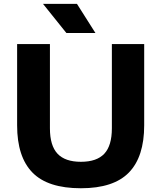

<svg xmlns="http://www.w3.org/2000/svg" viewBox="-20 -969 838 998"><path d="M69 -317.5V-740H239.5V-302Q239.5 -212 279 -170Q318.5 -128 400.5 -128Q483 -128 522.2 -170Q561.5 -212 561.5 -302V-740H729.5V-317.5Q729.5 -154 650 -72.2Q570.5 9.5 400.5 9.5Q228.5 9.5 148.8 -72Q69 -153.5 69 -317.5ZM325 -797.5 203.5 -949H380L476 -797.5Z"/></svg>

Font: Encode Sans Semi Expanded
Style: Bold
Weight: 700
Width: 6
Designer: Multiple Designers
Foundry: Impallari Type
Version: Version 2.000